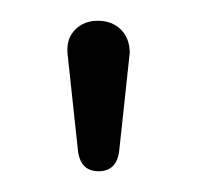

<svg xmlns="http://www.w3.org/2000/svg" viewBox="-20 -465 190 185"><path d="M95 -321Q93 -300 75 -300Q57 -300 55 -321L45 -414Q44 -428 52.5 -436.5Q61 -445 74 -445Q88 -445 96.5 -436.5Q105 -428 105 -414Z"/></svg>

Font: Dongle
Style: Regular
Weight: 400
Designer: Yanghee Ryu
Foundry: Yanghee Ryu
Version: Version 2.000